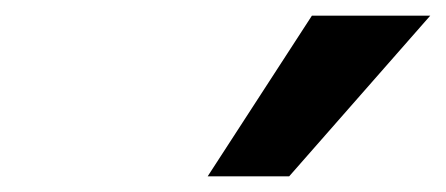

<svg xmlns="http://www.w3.org/2000/svg" viewBox="-20 -783 569 245"><path d="M245 -558 378 -763H529L349 -558Z"/></svg>

Font: Nunito Sans 10pt ExtraBold
Style: Italic
Weight: 800
Italic angle: -9°
Designer: Vernon Adams
Foundry: Vernon Adams
Version: Version 3.101;gftools[0.9.27]